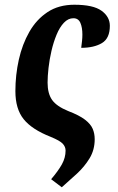

<svg xmlns="http://www.w3.org/2000/svg" viewBox="-20 -568 500 811"><path d="M241 223 196 189Q226 154 241.5 126Q257 98 257 68Q257 52 245 39Q233 26 194 10Q115 -21 80 -64.5Q45 -108 45 -183Q45 -251 59.5 -316Q74 -381 104 -433.5Q134 -486 181 -517Q228 -548 294 -548Q374 -548 409 -522.5Q444 -497 444 -459Q444 -406 410.5 -386Q377 -366 323 -366Q325 -381 326.5 -395Q328 -409 328 -422Q328 -452 319.5 -471.5Q311 -491 290 -491Q268 -491 250 -472Q232 -453 219 -421.5Q206 -390 197.5 -353.5Q189 -317 185 -281.5Q181 -246 181 -219Q181 -173 200 -146Q219 -119 268 -99Q315 -81 339 -62.5Q363 -44 371.5 -24Q380 -4 380 20Q380 65 358.5 100.5Q337 136 305 165.5Q273 195 241 223Z"/></svg>

Font: Noto Serif ExtraCondensed
Style: Bold Italic
Weight: 700
Width: 2
Italic angle: -12°
Designer: Monotype Design Team
Foundry: Monotype Imaging Inc.
Version: Version 2.013; ttfautohint (v1.8.4.7-5d5b)